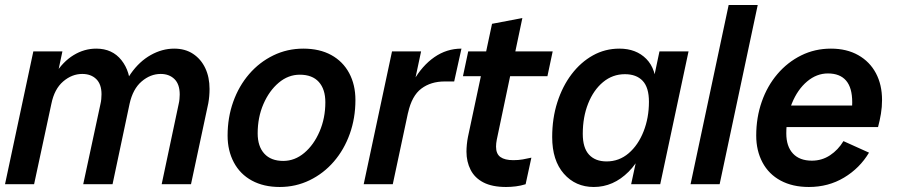

<svg xmlns="http://www.w3.org/2000/svg" viewBox="-32 -735 3583 766"><path d="M-12 0 101 -530H217L186 -384L142 -321Q157 -390 188 -439.5Q219 -489 261.5 -515Q304 -541 352 -541Q416 -541 452.5 -495Q489 -449 488 -379L441 -325Q456 -393 490 -441.5Q524 -490 569.5 -515.5Q615 -541 663 -541Q707 -541 738.5 -520Q770 -499 787 -463Q804 -427 804 -380Q804 -351 799 -323L730 0H613L681 -321Q683 -329 684 -339.5Q685 -350 685 -358Q685 -399 664 -419.5Q643 -440 609 -440Q568 -440 533 -410Q498 -380 485 -321L417 0H300L369 -321Q371 -329 372 -339.5Q373 -350 373 -359Q373 -399 352 -419.5Q331 -440 296 -440Q255 -440 220 -410Q185 -380 173 -321L104 0Z M1084 11Q1020 11 973 -14.5Q926 -40 901 -87Q876 -134 876 -194Q876 -266 898.5 -329Q921 -392 962 -439.5Q1003 -487 1058.5 -514Q1114 -541 1178 -541Q1243 -541 1289.5 -515.5Q1336 -490 1361 -443.5Q1386 -397 1386 -336Q1386 -264 1363.5 -201Q1341 -138 1300 -90.5Q1259 -43 1203.5 -16Q1148 11 1084 11ZM1098 -93Q1144 -93 1182 -125Q1220 -157 1243 -210.5Q1266 -264 1266 -327Q1266 -379 1240 -408Q1214 -437 1164 -437Q1118 -437 1080 -405Q1042 -373 1019 -320Q996 -267 996 -203Q996 -151 1022.5 -122Q1049 -93 1098 -93Z M1419 0 1532 -530H1648L1535 0ZM1564 -265Q1582 -350 1617 -411.5Q1652 -473 1701 -507Q1750 -541 1809 -541L1780 -410H1742Q1687 -410 1649 -381.5Q1611 -353 1596 -285Z M1987 11Q1932 11 1897 -7Q1862 -25 1845.5 -57.5Q1829 -90 1829 -130Q1829 -143 1830.5 -158.5Q1832 -174 1835 -189L1931 -640L2052 -663L1950 -178Q1947 -163 1947 -150Q1947 -121 1964.5 -108.5Q1982 -96 2016 -96Q2036 -96 2053.5 -99Q2071 -102 2088 -106L2065 0Q2046 6 2026 8.5Q2006 11 1987 11ZM1815 -431 1836 -530H2173L2152 -431Z M2337 11Q2264 11 2217.5 -42Q2171 -95 2171 -188Q2171 -263 2191.5 -327Q2212 -391 2248.5 -439Q2285 -487 2333.5 -514Q2382 -541 2439 -541Q2506 -541 2546.5 -500Q2587 -459 2586 -382L2561 -223Q2537 -111 2476 -50Q2415 11 2337 11ZM2388 -91Q2438 -91 2476 -123.5Q2514 -156 2535.5 -210.5Q2557 -265 2557 -329Q2557 -386 2532 -412.5Q2507 -439 2461 -439Q2412 -439 2374 -407.5Q2336 -376 2314.5 -322Q2293 -268 2293 -201Q2293 -145 2318 -118Q2343 -91 2388 -91ZM2486 0 2514 -130 2559 -265 2572 -402 2599 -530H2715L2602 0Z M2723 0 2875 -715H2991L2839 0Z M3195 11Q3130 11 3082.5 -14.5Q3035 -40 3010 -87Q2985 -134 2985 -194Q2985 -266 3007 -329Q3029 -392 3069.5 -439.5Q3110 -487 3164.5 -514Q3219 -541 3283 -541Q3346 -541 3392 -515Q3438 -489 3462.5 -443Q3487 -397 3487 -336Q3487 -308 3482.5 -281Q3478 -254 3471 -228H3068L3087 -314H3404L3362 -266Q3365 -281 3366.5 -296Q3368 -311 3368 -327Q3368 -385 3343.5 -413.5Q3319 -442 3271 -442Q3226 -442 3188 -410Q3150 -378 3127.5 -323Q3105 -268 3105 -203Q3105 -151 3131.5 -122.5Q3158 -94 3207 -94Q3247 -94 3279.5 -115.5Q3312 -137 3333 -172L3435 -126Q3398 -64 3335.5 -26.5Q3273 11 3195 11Z"/></svg>

Font: Radio Canada Big Medium
Style: Italic
Weight: 500
Italic angle: -12°
Designer: Étienne Aubert Bonn
Foundry: Coppers and Brasses
Version: Version 1.001